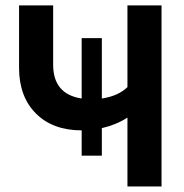

<svg xmlns="http://www.w3.org/2000/svg" viewBox="-20 -670 663 690"><path d="M171 -437.5Q171 -331.5 273.5 -316V-533H346V-316Q405.5 -325 438 -357V-650.5H560.5V0H438V-247.5Q398 -221.5 346 -209.5V-110.5H273.5V-201.5Q169.5 -201.5 109 -262.2Q48.5 -323 48.5 -426V-650.5H171Z"/></svg>

Font: Overused Grotesk SemiBold
Style: Regular
Weight: 610
Version: Version 0.004